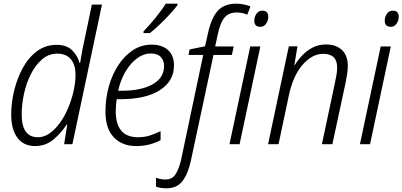

<svg xmlns="http://www.w3.org/2000/svg" viewBox="-20 -785 2190 1045"><path d="M171 10Q109 10 75 -35Q41 -80 41 -162Q41 -225 57 -291.5Q73 -358 104 -415Q135 -472 181.5 -506.5Q228 -541 288 -541Q343 -541 373 -511Q403 -481 413 -442H416Q421 -472 426.5 -503Q432 -534 439 -564L480 -760H535L374 0H329L346 -107H343Q312 -60 270 -25Q228 10 171 10ZM187 -38Q220 -38 250.5 -59.5Q281 -81 307 -117.5Q333 -154 351.5 -198.5Q370 -243 380.5 -289.5Q391 -336 391 -378Q391 -433 365.5 -463Q340 -493 292 -493Q245 -493 209 -462Q173 -431 148 -381.5Q123 -332 110.5 -274Q98 -216 98 -162Q98 -38 187 -38Z M720 10Q646 10 600 -37Q554 -84 554 -177Q554 -249 572.5 -315Q591 -381 625 -432Q659 -483 704.5 -512.5Q750 -542 805 -542Q862 -542 894.5 -512.5Q927 -483 927 -429Q927 -344 850.5 -294.5Q774 -245 634 -245H615Q613 -231 611.5 -214Q610 -197 610 -180Q610 -38 731 -38Q766 -38 795.5 -47.5Q825 -57 854 -71V-22Q828 -8 794.5 1Q761 10 720 10ZM642 -291Q748 -291 810.5 -326Q873 -361 873 -426Q873 -456 855 -475Q837 -494 800 -494Q763 -494 728 -469Q693 -444 665 -398.5Q637 -353 623 -291ZM761 -614Q793 -647 827.5 -689.5Q862 -732 882 -765H946V-757Q931 -737 905 -708.5Q879 -680 849.5 -652Q820 -624 796 -605H761Z M885 240Q870 240 855 237.5Q840 235 829 231V182Q841 187 854 189.5Q867 192 881 192Q917 192 935.5 163.5Q954 135 966 83L1086 -486H1006L1012 -516L1096 -533L1112 -604Q1130 -687 1165 -726Q1200 -765 1267 -765Q1288 -765 1308.5 -760.5Q1329 -756 1343 -750L1326 -705Q1313 -711 1298.5 -714Q1284 -717 1268 -717Q1225 -717 1202 -689.5Q1179 -662 1166 -601L1151 -532H1252L1242 -486H1142L1019 89Q1004 159 974 199.5Q944 240 885 240ZM1397 -639Q1364 -639 1364 -673Q1364 -692 1375.5 -709.5Q1387 -727 1408 -727Q1440 -727 1440 -694Q1440 -672 1428 -655.5Q1416 -639 1397 -639ZM1229 0 1342 -532H1397L1284 0Z M1439 0 1552 -533H1599L1582 -430H1584Q1600 -457 1624.5 -483Q1649 -509 1681.5 -526Q1714 -543 1754 -543Q1809 -543 1841 -513Q1873 -483 1873 -425Q1873 -405 1869 -380.5Q1865 -356 1861 -335L1789 0H1732L1804 -339Q1809 -361 1812 -381Q1815 -401 1815 -418Q1815 -492 1739 -492Q1679 -492 1627 -432.5Q1575 -373 1552 -265L1496 0Z M2107 -639Q2074 -639 2074 -673Q2074 -692 2085.5 -709.5Q2097 -727 2118 -727Q2150 -727 2150 -694Q2150 -672 2138 -655.5Q2126 -639 2107 -639ZM1939 0 2052 -532H2107L1994 0Z"/></svg>

Font: Noto Sans SemiCondensed Light
Style: Italic
Weight: 300
Width: 4
Italic angle: -12°
Designer: Monotype Design Team
Foundry: Monotype Imaging Inc.
Version: Version 2.013; ttfautohint (v1.8.4.7-5d5b)